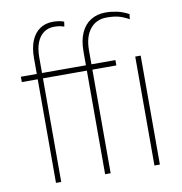

<svg xmlns="http://www.w3.org/2000/svg" viewBox="-84 -838 870 917"><g transform="rotate(-10 351.0 -380.0)"><path d="M139.2 0H113.8V-605Q113.8 -655.3 128.2 -689.7Q142.6 -724.1 169.2 -742.2Q195.8 -760.3 232.4 -760.3Q245.1 -760.3 259 -758.5Q272.9 -756.8 286.1 -751.5L282.7 -728Q271 -731.9 260.7 -733.9Q250.5 -735.8 233.4 -735.8Q204.6 -735.8 183.3 -720.2Q162.1 -704.6 150.6 -675.3Q139.2 -646 139.2 -605ZM296.4 -528.3V-502.4H36.6V-528.3ZM378.9 0H352.1V-595.2Q352.1 -648.4 368.7 -685.3Q385.3 -722.2 415.8 -741.2Q446.3 -760.3 487.8 -760.3Q514.6 -760.3 542.7 -754.4Q570.8 -748.5 599.6 -732.9L596.7 -708.5Q571.3 -722.7 548.3 -729.2Q525.4 -735.8 488.8 -735.8Q438 -735.8 408.4 -698.7Q378.9 -661.6 378.9 -595.2ZM495.1 -528.3V-502.4H275.4V-528.3ZM617.7 -528.3V0H591.3V-528.3Z"/></g></svg>

Font: Roboto Condensed Thin
Style: Regular
Weight: 250
Width: 3
Designer: Christian Robertson
Foundry: Google
Version: Version 3.009; 2024